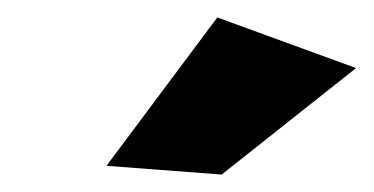

<svg xmlns="http://www.w3.org/2000/svg" viewBox="-20 -795 428 220"><path d="M229 -775 388 -717 234 -595 102 -605Z"/></svg>

Font: TypoPRO Montserrat
Style: Italic
Weight: 800
Italic angle: -11.3°
Designer: Julieta Ulanovsky
Foundry: Julieta Ulanovsky
Version: Version 6.001